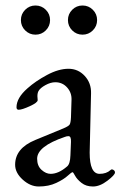

<svg xmlns="http://www.w3.org/2000/svg" viewBox="-20 -664 439 698"><path d="M342 -32Q367 -32 382 -46Q386 -50 392 -46.5Q398 -43 398 -37Q398 -28 370.5 -7Q343 14 318 14Q293 14 276.5 1Q260 -12 253 -25Q246 -38 244 -38Q240 -38 226 -25Q212 -12 184.5 1Q157 14 121 14Q90 14 62.5 -11Q35 -36 35 -65Q35 -125 108 -155L210 -197Q229 -205 233 -211Q237 -217 238 -237L240 -301Q241 -327 224 -346Q207 -365 181 -365Q164 -365 145 -354.5Q126 -344 120 -333Q116 -326 116 -314Q116 -312 116.5 -307Q117 -302 117 -300Q117 -291 88.5 -278Q60 -265 48 -265Q40 -265 40 -274Q40 -308 80 -343Q109 -369 151 -391.5Q193 -414 229 -414Q264 -414 288 -388Q312 -362 311 -325L306 -109Q306 -32 342 -32ZM115 -87Q115 -61 131 -46.5Q147 -32 164 -32Q193 -32 224 -59Q235 -68 236 -99L238 -148Q239 -169 229 -169Q222 -169 215 -166Q115 -132 115 -87ZM71.5 -628.5Q87 -644 109 -644Q131 -644 146.5 -628.5Q162 -613 162 -591Q162 -569 146.5 -553.5Q131 -538 109 -538Q87 -538 71.5 -553.5Q56 -569 56 -591Q56 -613 71.5 -628.5ZM242.5 -628.5Q258 -644 280 -644Q302 -644 317.5 -628.5Q333 -613 333 -591Q333 -569 317.5 -553.5Q302 -538 280 -538Q258 -538 242.5 -553.5Q227 -569 227 -591Q227 -613 242.5 -628.5Z"/></svg>

Font: EB Garamond 08
Style: Regular
Weight: 400
Version: Version 0.016 ; ttfautohint (v1.5)